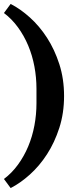

<svg xmlns="http://www.w3.org/2000/svg" viewBox="-23 -799 388 974"><path d="M-3 109Q37 79 68 36.5Q99 -6 120 -56Q141 -106 151.5 -162Q162 -218 162 -275V-349Q162 -406 151.5 -462Q141 -518 120 -568Q99 -618 68 -660.5Q37 -703 -3 -733L31 -779Q80 -754 128.5 -710.5Q177 -667 215.5 -607.5Q254 -548 278 -473.5Q302 -399 302 -312Q302 -225 278 -150.5Q254 -76 215.5 -16.5Q177 43 128.5 86.5Q80 130 31 155Z"/></svg>

Font: IBM Plex Serif SemiBold
Style: Regular
Weight: 600
Designer: Mike Abbink, Paul van der Laan, Pieter van Rosmalen
Foundry: Bold Monday
Version: Version 2.5